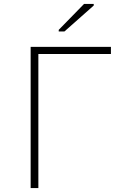

<svg xmlns="http://www.w3.org/2000/svg" viewBox="-20 -951 640 971"><path d="M277 -792H306L454 -923V-931H405L277 -800ZM135 0H174V-678H541V-714H135Z"/></svg>

Font: Noto Sans Mono ExtraLight
Style: Regular
Weight: 200
Designer: Monotype Design Team
Foundry: Monotype Imaging Inc.
Version: Version 2.014